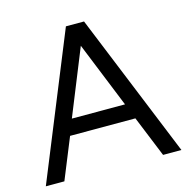

<svg xmlns="http://www.w3.org/2000/svg" viewBox="-104 -800 884 900"><g transform="rotate(-15 338.5 -350.0)"><path d="M9 0 294 -700H382L667 0H578L497 -199H180L99 0ZM209 -275H467L338 -594Z"/></g></svg>

Font: Figtree Light
Style: Regular
Weight: 400
Version: Version 2.002